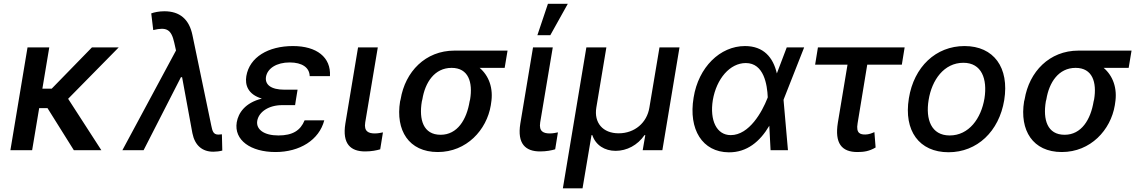

<svg xmlns="http://www.w3.org/2000/svg" viewBox="-20 -797 6042 1019"><path d="M241.5 -545.5H126.1L35.2 0H150.6L187.9 -223H232.2L371.8 0H517.8L341.6 -272.7L610.1 -545.5H468L254.3 -326.3H204.9Z M1112.2 8.2C1127.5 8.2 1145.6 6 1159.8 2.1L1157.7 -84.2C1153.4 -83.8 1144.2 -82.7 1138.8 -82.7C1111.2 -82.7 1107.2 -103 1101.6 -129.3L1001.4 -610.4C984 -695 934.3 -737.2 852.3 -737.2C823.2 -737.2 797.6 -731.5 782.7 -725.9L793.3 -637.4C864 -654.8 889.2 -641 904.8 -570.7L914.1 -529.1L629.6 0H742.2L940.3 -387.4H946.4L1001.1 -90.2C1014.2 -24.5 1054 8.2 1112.2 8.2Z M1236.5 -148.1C1220.9 -53.3 1310.4 9.9 1442.1 9.9C1570.3 9.9 1673.7 -53.6 1701 -158.4H1596.6C1574.6 -104.4 1533 -78.1 1457.4 -78.1C1380.7 -78.1 1338.1 -110.4 1345.2 -155.5C1353.7 -204.5 1408 -239 1476.9 -239H1546.2L1549.7 -262.4L1559.3 -321H1490.1C1417.6 -321 1385.3 -348 1391.7 -389.2C1399.5 -433.9 1447.4 -465.6 1517.4 -465.6C1583.8 -465.6 1622.5 -438.2 1623.6 -393.1H1731.2C1737.2 -493.6 1660.2 -552.6 1534.8 -552.6C1404.1 -552.6 1304.3 -494 1287.3 -393.1C1279.8 -346.9 1294.7 -296.2 1369.7 -273.8C1280.5 -251.4 1245 -197.4 1236.5 -148.1Z M1880.3 -545.5 1812.9 -141C1795.5 -33 1841.3 6.7 1917.6 6.7C1951.7 6.7 1978.7 1.1 1997.9 -4.6L2012.4 -94.5C2002.8 -92.3 1985.1 -88.8 1969.5 -88.8C1937.1 -88.8 1910.5 -98.4 1918.3 -147L1985.1 -545.5Z M2106.2 -269.9 2103.3 -258.5C2078.8 -106.2 2148.8 9.9 2303.6 9.9C2456 9.9 2563.2 -106.9 2584.9 -238.6L2586.3 -248.6C2600.1 -328.8 2574.2 -395.6 2525.6 -436.8H2658.4L2673.7 -528.4H2391.7C2237.9 -528.4 2130.3 -416.5 2106.2 -269.9ZM2218.8 -258.5 2221.6 -269.9C2236.2 -359.4 2286.2 -436.8 2376.8 -436.8C2467 -436.8 2489.7 -359.4 2475.1 -269.9L2472.3 -258.5C2456.7 -162.6 2407.7 -81.7 2318.5 -81.7C2226.2 -81.7 2202.8 -162.6 2218.8 -258.5Z M2808.9 -545.5 2741.5 -141C2724.1 -33 2769.9 6.7 2846.2 6.7C2880.3 6.7 2907.3 1.1 2926.5 -4.6L2941.1 -94.5C2931.5 -92.3 2913.7 -88.8 2898.1 -88.8C2865.8 -88.8 2839.1 -98.4 2846.9 -147L2913.7 -545.5ZM2832 -610.1H2900.6L2993.6 -777H2888.1Z M2967.3 202.4H3071.7L3119.3 -79.9H3123.6C3141.3 -26.3 3189.6 3.6 3247.2 3.6C3306.5 3.6 3364 -26.3 3400.6 -79.9H3404.8L3391 0H3495.4L3586.3 -545.5H3480.1L3426.5 -226.2C3413.7 -145.6 3348.4 -89.5 3263.5 -89.5C3179 -89.5 3131.7 -145.6 3144.9 -226.2L3198.2 -545.5H3092Z M3847.7 11.4C3943.9 12.4 4013.5 -45.5 4062.9 -129.6L4069.6 0H4161.9L4138.5 -266.7L4139.9 -271.3L4247.9 -545.5H4155.5L4103 -407.3C4083.5 -492.2 4032.7 -552.6 3933.9 -552.6C3801.5 -552.6 3686.8 -440 3661.2 -279.1C3632.8 -109.7 3708.1 10.3 3847.7 11.4ZM3763.1 -265.6C3782.7 -380 3854.4 -462.4 3938.2 -462.4C4034.8 -462.4 4051.8 -346.9 4054.7 -280.9V-280.5L4052.6 -274.9C4025.2 -204.5 3956.7 -79.9 3858.3 -79.9C3782.7 -79.9 3746.1 -159.1 3763.1 -265.6Z M4781.2 -545.5H4321L4306.1 -453.8H4478L4426.8 -146.3C4409.1 -36.6 4446.7 9.9 4530.5 9.9C4563.9 9.9 4592.7 6 4627.1 -14.2L4620.7 -95.9C4607.6 -90.2 4591.3 -83.1 4572.4 -83.1C4547.9 -83.1 4521.7 -87.4 4531.6 -143.1L4582.7 -453.8H4766.3Z M5014.2 11C5165.5 11 5282.3 -99.1 5309.7 -265.6C5337.4 -437.9 5254.6 -552.6 5099.1 -552.6C4947.1 -552.6 4830.3 -442.5 4803.6 -274.9C4775.6 -103.7 4858 11 5014.2 11ZM4908.4 -266C4925.4 -372.9 4990.4 -463.8 5093 -463.8C5190.3 -463.8 5220.9 -377.5 5204.9 -274.9C5187.1 -168 5122.2 -78.1 5020.2 -78.1C4922.2 -78.1 4891.7 -163.7 4908.4 -266Z M5418 -269.9 5415.1 -258.5C5390.6 -106.2 5460.6 9.9 5615.4 9.9C5767.8 9.9 5875 -106.9 5896.7 -238.6L5898.1 -248.6C5911.9 -328.8 5886 -395.6 5837.4 -436.8H5970.2L5985.4 -528.4H5703.5C5549.7 -528.4 5442.1 -416.5 5418 -269.9ZM5530.5 -258.5 5533.4 -269.9C5547.9 -359.4 5598 -436.8 5688.6 -436.8C5778.8 -436.8 5801.5 -359.4 5786.9 -269.9L5784.1 -258.5C5768.5 -162.6 5719.5 -81.7 5630.3 -81.7C5538 -81.7 5514.6 -162.6 5530.5 -258.5Z"/></svg>

Font: Magic Ui Pro Medium
Style: Italic
Weight: 500
Italic angle: -9.39999°
Designer: Stefan Endress, Andreas Faust
Version: Version 1.000;FEAKit 1.0